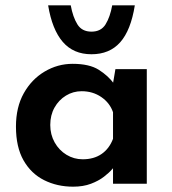

<svg xmlns="http://www.w3.org/2000/svg" viewBox="-20 -691 646 722"><path d="M255 11Q195 11 146 -13.5Q97 -38 68.5 -88Q40 -138 40 -215Q40 -288 69.5 -340.5Q99 -393 148 -422Q197 -451 253 -451Q316 -451 351.5 -428.5Q387 -406 408 -377L402 -360L414 -431H532V0H405V-99L416 -70Q413 -68 402 -55Q391 -42 371 -26.5Q351 -11 322 0Q293 11 255 11ZM291 -92Q333 -92 362 -112Q391 -132 405 -169V-269Q393 -304 361 -326Q329 -348 287 -348Q255 -348 228 -331.5Q201 -315 185 -286.5Q169 -258 169 -221Q169 -185 185.5 -155.5Q202 -126 230 -109Q258 -92 291 -92ZM324 -487Q256 -487 216 -533.5Q176 -580 161 -671H246Q254 -627 271 -599.5Q288 -572 324 -572Q360 -572 377 -599.5Q394 -627 402 -671H487Q472 -577 432 -532Q392 -487 324 -487Z"/></svg>

Font: Reem Kufi Fun SemiBold
Style: Regular
Weight: 600
Designer: Khaled Hosny
Version: Version 1.005